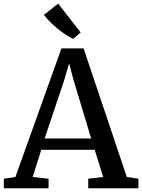

<svg xmlns="http://www.w3.org/2000/svg" viewBox="-28 -1008 760 1028"><path d="M54.5 -60.5 301 -749H419.5L651 -60.5L713 -51V0H444.5V-51L524.5 -60.5L479 -206H193L147 -60.5L232 -51V0H-7.5V-51ZM460 -266.5 363.5 -587.5 342 -669 318 -585.5 211 -266.5ZM363.5 -800Q346 -808 324.2 -822.2Q302.5 -836.5 280.8 -854.2Q259 -872 239.8 -891.2Q220.5 -910.5 207 -928.5L283.5 -988.5L404 -834L364 -800Z"/></svg>

Font: Merriweather Light 18pt Medium
Style: Regular
Weight: 500
Version: Version 2.100